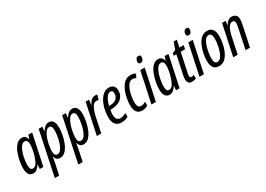

<svg xmlns="http://www.w3.org/2000/svg" viewBox="-0 -1706 4027 2908"><g transform="rotate(-30 2013.5 -252.0)"><path d="M104 -144Q104 -205 121 -283Q138 -361 170 -419Q202 -477 246 -477Q300 -477 300 -399Q300 -332 276 -240Q259 -173 230 -115.5Q201 -58 152 -58Q104 -58 104 -144ZM243 -76H245L239 0H301L415 -536H349L327 -468H325Q306 -546 237 -546Q182 -546 142 -504Q102 -462 76 -397.5Q50 -333 37 -263.5Q24 -194 24 -138Q24 10 126 10Q161 10 189.5 -13Q218 -36 243 -76Z M531 -138Q531 -179 540.5 -236.5Q550 -294 569 -350Q588 -406 615.5 -443Q643 -480 678 -480Q727 -480 727 -394Q727 -333 710 -254Q693 -175 661 -116.5Q629 -58 585 -58Q531 -58 531 -138ZM443 233 486 32Q495 -9 503 -65H506Q524 10 593 10Q647 10 687 -31.5Q727 -73 754 -137Q781 -201 794 -271Q807 -341 807 -398Q807 -546 706 -546Q640 -546 586 -459H583L593 -536H529L367 233Z M942 -138Q942 -179 951.5 -236.5Q961 -294 980 -350Q999 -406 1026.5 -443Q1054 -480 1089 -480Q1138 -480 1138 -394Q1138 -333 1121 -254Q1104 -175 1072 -116.5Q1040 -58 996 -58Q942 -58 942 -138ZM854 233 897 32Q906 -9 914 -65H917Q935 10 1004 10Q1058 10 1098 -31.5Q1138 -73 1165 -137Q1192 -201 1205 -271Q1218 -341 1218 -398Q1218 -546 1117 -546Q1051 -546 997 -459H994L1004 -536H940L778 233Z M1314 0 1373 -280Q1387 -345 1417 -405Q1447 -465 1498 -465Q1518 -465 1533 -458L1557 -540Q1538 -546 1519 -546Q1447 -546 1402 -448H1399L1410 -536H1350L1237 0Z M1785 -21V-86Q1731 -55 1685 -55Q1605 -55 1605 -162Q1605 -201 1613 -241H1620Q1735 -241 1800 -293.5Q1865 -346 1865 -436Q1865 -490 1836.5 -518Q1808 -546 1759 -546Q1693 -546 1641 -493Q1589 -440 1558.5 -350.5Q1528 -261 1528 -153Q1528 -75 1564.5 -32.5Q1601 10 1665 10Q1736 10 1785 -21ZM1748 -481Q1792 -481 1792 -431Q1792 -373 1753.5 -337Q1715 -301 1627 -301H1624Q1643 -380 1676.5 -430.5Q1710 -481 1748 -481Z M2128 -18 2129 -86Q2082 -58 2049 -58Q1984 -58 1984 -159Q1984 -221 2000.5 -295.5Q2017 -370 2050.5 -424Q2084 -478 2134 -478Q2167 -478 2192 -459L2224 -523Q2188 -546 2136 -546Q2055 -546 2004 -480Q1953 -414 1929 -322Q1905 -230 1905 -151Q1905 10 2030 10Q2084 10 2128 -18Z M2423 -700Q2423 -737 2386 -737Q2358 -737 2343.5 -714Q2329 -691 2329 -665Q2329 -626 2367 -626Q2393 -626 2408 -647.5Q2423 -669 2423 -700ZM2269 0 2383 -536H2306L2192 0Z M2487 -144Q2487 -205 2504 -283Q2521 -361 2553 -419Q2585 -477 2629 -477Q2683 -477 2683 -399Q2683 -332 2659 -240Q2642 -173 2613 -115.5Q2584 -58 2535 -58Q2487 -58 2487 -144ZM2626 -76H2628L2622 0H2684L2798 -536H2732L2710 -468H2708Q2689 -546 2620 -546Q2565 -546 2525 -504Q2485 -462 2459 -397.5Q2433 -333 2420 -263.5Q2407 -194 2407 -138Q2407 10 2509 10Q2544 10 2572.5 -13Q2601 -36 2626 -76Z M2972 -5V-68Q2951 -59 2928 -59Q2899 -59 2899 -93Q2899 -114 2907 -146L2975 -470H3051L3065 -536H2990L3016 -658H2960L2917 -535L2861 -514L2852 -470H2899L2831 -151Q2822 -109 2822 -79Q2822 10 2899 10Q2939 10 2972 -5Z M3263 -700Q3263 -737 3226 -737Q3198 -737 3183.5 -714Q3169 -691 3169 -665Q3169 -626 3207 -626Q3233 -626 3248 -647.5Q3263 -669 3263 -700ZM3109 0 3223 -536H3146L3032 0Z M3600 -383Q3600 -546 3476 -546Q3413 -546 3369.5 -504.5Q3326 -463 3299 -399.5Q3272 -336 3260 -269Q3248 -202 3248 -151Q3248 10 3374 10Q3452 10 3502 -54Q3552 -118 3576 -209.5Q3600 -301 3600 -383ZM3326 -150Q3326 -189 3334.5 -244.5Q3343 -300 3360 -354Q3377 -408 3403.5 -443.5Q3430 -479 3466 -479Q3522 -479 3522 -385Q3522 -324 3505.5 -247Q3489 -170 3458 -114Q3427 -58 3382 -58Q3326 -58 3326 -150Z M3700 0 3761 -288Q3781 -379 3809 -427Q3837 -475 3880 -475Q3922 -475 3922 -428Q3922 -409 3917.5 -383Q3913 -357 3908 -333L3838 0H3915L3988 -344Q3994 -370 3998 -397.5Q4002 -425 4002 -446Q4002 -498 3975.5 -522Q3949 -546 3908 -546Q3837 -546 3792 -464H3789L3799 -536H3736L3622 0Z"/></g></svg>

Font: Noto Sans Display Condensed
Style: Italic
Weight: 400
Width: 3
Designer: Monotype Design team
Foundry: Monotype Imaging Inc.
Version: 1.000